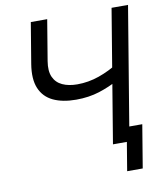

<svg xmlns="http://www.w3.org/2000/svg" viewBox="-95 -805 881 1037"><g transform="rotate(-10 346.0 -286.0)"><path d="M314 -272Q239.7 -272 188.7 -296.1Q137.7 -320.3 116.2 -371.6Q94.7 -422.9 107.9 -503.9L145 -727.5H234.9L197.8 -503.9Q189 -450.7 204.1 -417.2Q219.2 -383.8 253.2 -368.2Q287.1 -352.5 334.5 -352.5Q395.5 -352.5 454.3 -373Q513.2 -393.6 565.9 -427.7L550.8 -337.4Q500 -309.1 441.9 -290.5Q383.8 -272 314 -272ZM467.3 0 587.9 -727.5H678.2L557.6 0ZM517.6 156.2 543.5 0H507.3L520 -79.6H642.1L603 156.2Z"/></g></svg>

Font: Inter 24pt
Style: Italic
Weight: 400
Italic angle: -9.3988°
Designer: Rasmus Andersson
Foundry: rsms
Version: Version 4.001;git-66647c0bb